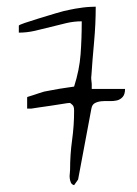

<svg xmlns="http://www.w3.org/2000/svg" viewBox="-20 -543 401 563"><path d="M185.5 -44.9Q185.5 -89.8 191.4 -132.3Q197.3 -174.8 197.3 -217.8Q197.3 -227.5 195.3 -231.4Q193.4 -235.4 185.5 -241.2Q179.7 -241.2 163.1 -238.3Q146.5 -235.4 128.4 -232.9Q110.4 -230.5 94.2 -228Q78.1 -225.6 72.3 -224.6Q70.3 -224.6 65.9 -224.6Q61.5 -224.6 59.6 -224.6V-257.8Q59.6 -258.8 65.4 -260.3Q71.3 -261.7 79.1 -264.6Q86.9 -267.6 95.2 -270Q103.5 -272.5 109.4 -274.4Q114.3 -275.4 127.4 -277.8Q140.6 -280.3 154.3 -282.7Q168 -285.2 180.2 -286.6Q192.4 -288.1 197.3 -289.1Q212.9 -337.9 216.3 -383.8Q219.7 -429.7 219.7 -480.5Q196.3 -480.5 173.8 -475.1Q151.4 -469.7 128.4 -463.9Q105.5 -458 82 -452.6Q58.6 -447.3 35.2 -447.3V-467.8Q35.2 -469.7 52.2 -475.6Q69.3 -481.4 93.3 -488.8Q117.2 -496.1 143.1 -503.9Q168.9 -511.7 185.5 -514.6Q189.5 -515.6 200.7 -517.6Q211.9 -519.5 223.6 -521Q235.4 -522.5 246.1 -522.9Q256.8 -523.4 260.7 -523.4Q260.7 -472.7 255.9 -419.9Q251 -367.2 248 -321.3Q247.1 -317.4 247.6 -310.5Q248 -303.7 249 -296.9Q249 -290 249 -282.2H346.7Q346.7 -266.6 339.8 -258.8Q333 -251 322.8 -248.5Q312.5 -246.1 300.3 -246.6Q288.1 -247.1 277.3 -246.1Q266.6 -245.1 258.3 -240.7Q250 -236.3 248 -224.6L209 -16.6L197.3 0Q190.4 -2 188 -7.3Q185.5 -12.7 184.6 -19.5Q183.6 -26.4 184.6 -33.2Q185.5 -40 185.5 -44.9Z"/></svg>

Font: The Girl Next Door
Style: Regular
Weight: 400
Designer: Kimberly Geswein
Foundry: Kimberly Geswein
Version: Version 1.002 2010